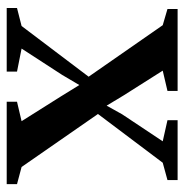

<svg xmlns="http://www.w3.org/2000/svg" viewBox="-8 -554 562 587"><g transform="rotate(90 273.5 -261.0)"><path d="M60 -45.5 215 -250.5 57.5 -477 8 -491.5V-522.5H258.5V-491.5L196.5 -477L272.5 -357L303.5 -305.5L330 -353L412.5 -477L348 -491.5V-522.5H531V-491.5L478 -477L329 -279L491 -45.5L543.5 -31.5V0H291.5V-31.5L351 -45.5L276 -164.5L240.5 -222L209.5 -169.5L129 -45.5L199.5 -31.5V0H5V-31.5Z"/></g></svg>

Font: Merriweather 96pt SemiBold
Style: Regular
Weight: 600
Version: Version 2.100